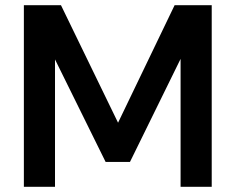

<svg xmlns="http://www.w3.org/2000/svg" viewBox="-20 -720 908 740"><path d="M72 0V-700H215L435 -247L653 -700H796V0H676V-493L481 -96H387L192 -491V0Z"/></svg>

Font: DM Sans 12pt SemiBold
Style: Regular
Weight: 600
Version: Version 4.004;gftools[0.9.30]